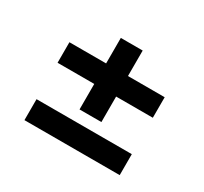

<svg xmlns="http://www.w3.org/2000/svg" viewBox="-114 -717 901 848"><g transform="rotate(30 336.5 -293.5)"><path d="M93.4 -29.5H579.2V-136.4H93.4ZM93.4 -322.1H280.5V-192.1H392V-322.1H579.2V-426.8H392V-556.8H280.5V-426.8H93.4Z"/></g></svg>

Font: Margiela Sans Semi Bold
Style: Regular
Weight: 600
Designer: Stefan Endress, Andreas Faust
Version: Version 1.100;FEAKit 1.0